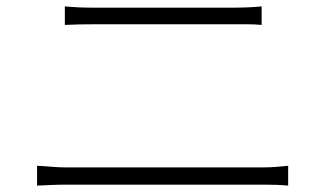

<svg xmlns="http://www.w3.org/2000/svg" viewBox="-20 -655 1040 601"><path d="M183 -635Q205 -633 226 -632Q247 -631 270 -631Q283 -631 316.5 -631Q350 -631 395 -631Q440 -631 489.5 -631Q539 -631 584 -631Q629 -631 662 -631Q695 -631 707 -631Q733 -631 756 -632Q779 -633 799 -635V-577Q779 -579 755 -579Q731 -579 707 -579Q696 -579 662.5 -579Q629 -579 583.5 -579Q538 -579 488 -579Q438 -579 393 -579Q348 -579 315 -579Q282 -579 270 -579Q246 -579 225.5 -578.5Q205 -578 183 -577ZM96 -136Q120 -135 141.5 -133Q163 -131 189 -131Q200 -131 236 -131Q272 -131 324 -131Q376 -131 436 -131Q496 -131 555.5 -131Q615 -131 666.5 -131Q718 -131 754.5 -131Q791 -131 803 -131Q824 -131 843.5 -132.5Q863 -134 882 -136V-74Q863 -76 842 -76.5Q821 -77 803 -77Q791 -77 754.5 -77Q718 -77 666.5 -77Q615 -77 555.5 -77Q496 -77 436 -77Q376 -77 324 -77Q272 -77 236 -77Q200 -77 189 -77Q163 -77 141.5 -76Q120 -75 96 -74Z"/></svg>

Font: Noto Sans SC Thin Light
Style: Regular
Weight: 300
Version: Version 2.004-H2;hotconv 1.0.118;makeotfexe 2.5.65603